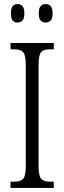

<svg xmlns="http://www.w3.org/2000/svg" viewBox="-20 -926 317 946"><path d="M32 0V-31H51Q81 -31 94 -45Q107 -59 107 -109V-604Q107 -655 94 -669Q81 -683 51 -683H32V-714H245V-683H226Q195 -683 182.5 -669Q170 -655 170 -604V-110Q170 -60 182.5 -45.5Q195 -31 226 -31H245V0ZM205 -815Q190 -815 180.5 -824.5Q171 -834 171 -860Q171 -886 180.5 -896Q190 -906 205 -906Q220 -906 229.5 -896Q239 -886 239 -860Q239 -834 229.5 -824.5Q220 -815 205 -815ZM66 -815Q51 -815 42.5 -824.5Q34 -834 34 -860Q34 -886 42.5 -896Q51 -906 66 -906Q81 -906 90.5 -896Q100 -886 100 -860Q100 -834 90.5 -824.5Q81 -815 66 -815Z"/></svg>

Font: Noto Serif Ethiopic ExtraCondensed Light
Style: Regular
Weight: 300
Width: 2
Designer: Monotype Design Team
Foundry: Monotype Imaging Inc.
Version: Version 2.102; ttfautohint (v1.8.4.7-5d5b)